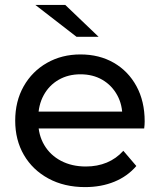

<svg xmlns="http://www.w3.org/2000/svg" viewBox="-20 -757 652 783"><path d="M327 6Q242 6 177.5 -29Q113 -64 77.5 -125Q42 -186 42 -265Q42 -344 76.5 -405Q111 -466 171.5 -500.5Q232 -535 308 -535Q385 -535 444 -501Q503 -467 536.5 -405.5Q570 -344 570 -262Q570 -256 569.5 -248Q569 -240 568 -233H117V-302H518L479 -278Q480 -329 458 -369Q436 -409 397.5 -431.5Q359 -454 308 -454Q258 -454 219 -431.5Q180 -409 158 -368.5Q136 -328 136 -276V-260Q136 -207 160.5 -165.5Q185 -124 229 -101Q273 -78 330 -78Q377 -78 415.5 -94Q454 -110 483 -142L536 -80Q500 -38 446.5 -16Q393 6 327 6ZM292 -607 124 -737H246L382 -607Z"/></svg>

Font: Montserrat Thin Medium
Style: Regular
Weight: 500
Version: Version 9.000